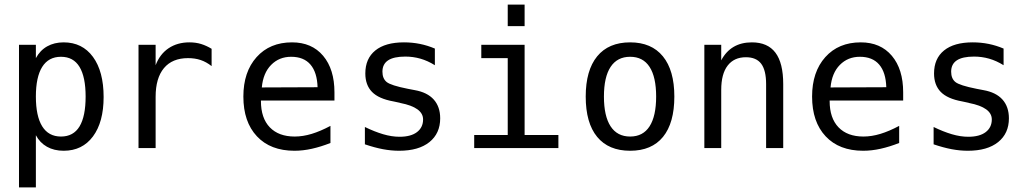

<svg xmlns="http://www.w3.org/2000/svg" viewBox="-20 -651 4540 844"><path d="M137.7 -56.6V172.9H63.5V-454.1H137.7V-395.5Q156.2 -429.7 187.5 -447.3Q218.8 -464.8 259.8 -464.8Q341.8 -464.8 388.7 -400.9Q435.5 -336.9 435.5 -224.6Q435.5 -114.3 388.7 -51.3Q341.8 11.7 259.8 11.7Q217.8 11.7 186.5 -5.9Q155.3 -23.4 137.7 -56.6ZM356.4 -226.6Q356.4 -312.5 329.6 -356.9Q302.7 -401.4 248 -401.4Q193.4 -401.4 165.5 -356.9Q137.7 -312.5 137.7 -226.6Q137.7 -140.6 165.5 -95.7Q193.4 -50.8 248 -50.8Q302.7 -50.8 329.6 -95.2Q356.4 -139.6 356.4 -226.6Z M910.2 -360.4Q886.7 -378.9 861.8 -387.2Q836.9 -395.5 806.6 -395.5Q737.3 -395.5 700.7 -351.6Q664.1 -307.6 664.1 -225.6V0H588.9V-454.1H664.1V-364.3Q682.6 -413.1 721.2 -439Q759.8 -464.8 812.5 -464.8Q840.8 -464.8 864.3 -457.5Q887.7 -450.2 910.2 -436.5Z M1450.2 -245.1V-209H1127V-207Q1127 -131.8 1166 -91.3Q1205.1 -50.8 1275.4 -50.8Q1311.5 -50.8 1350.1 -62.5Q1388.7 -74.2 1432.6 -97.7V-22.5Q1390.6 -5.9 1351.1 2.9Q1311.5 11.7 1274.4 11.7Q1168.9 11.7 1109.4 -51.8Q1049.8 -115.2 1049.8 -226.6Q1049.8 -335 1107.9 -399.9Q1166 -464.8 1263.7 -464.8Q1350.6 -464.8 1400.4 -405.8Q1450.2 -346.7 1450.2 -245.1ZM1376 -267.6Q1374 -333 1344.7 -367.2Q1315.4 -401.4 1259.8 -401.4Q1207 -401.4 1171.9 -365.7Q1136.7 -330.1 1130.9 -266.6Z M1891.6 -437.5V-364.3Q1860.4 -383.8 1828.1 -393.1Q1795.9 -402.3 1761.7 -402.3Q1710.9 -402.3 1686 -385.7Q1661.1 -369.1 1661.1 -335.9Q1661.1 -305.7 1679.7 -290.5Q1698.2 -275.4 1772.5 -260.7L1802.7 -254.9Q1858.4 -245.1 1886.7 -213.4Q1915 -181.6 1915 -130.9Q1915 -64.5 1867.7 -26.4Q1820.3 11.7 1734.4 11.7Q1700.2 11.7 1663.6 4.9Q1627 -2 1584 -16.6V-92.8Q1626 -72.3 1664.1 -61Q1702.1 -49.8 1736.3 -49.8Q1786.1 -49.8 1813 -70.3Q1839.8 -90.8 1839.8 -126Q1839.8 -178.7 1740.2 -198.2L1737.3 -199.2L1710 -205.1Q1644.5 -216.8 1615.2 -247.1Q1585.9 -277.3 1585.9 -328.1Q1585.9 -393.6 1629.9 -429.2Q1673.8 -464.8 1755.9 -464.8Q1792 -464.8 1825.7 -458Q1859.4 -451.2 1891.6 -437.5Z M2095.7 -454.1H2286.1V-57.6H2434.6V0H2064.5V-57.6H2211.9V-395.5H2095.7ZM2211.9 -630.9H2286.1V-536.1H2211.9Z M2750 -401.4Q2693.4 -401.4 2664.1 -356.9Q2634.8 -312.5 2634.8 -226.6Q2634.8 -140.6 2664.1 -95.7Q2693.4 -50.8 2750 -50.8Q2806.6 -50.8 2835.4 -95.7Q2864.3 -140.6 2864.3 -226.6Q2864.3 -312.5 2835.4 -356.9Q2806.6 -401.4 2750 -401.4ZM2750 -464.8Q2843.8 -464.8 2894 -403.3Q2944.3 -341.8 2944.3 -226.6Q2944.3 -110.4 2894.5 -49.3Q2844.7 11.7 2750 11.7Q2655.3 11.7 2605 -49.3Q2554.7 -110.4 2554.7 -226.6Q2554.7 -341.8 2605 -403.3Q2655.3 -464.8 2750 -464.8Z M3422.9 -281.2V0H3347.7V-281.2Q3347.7 -341.8 3326.2 -370.6Q3304.7 -399.4 3258.8 -399.4Q3207 -399.4 3178.7 -362.8Q3150.4 -326.2 3150.4 -255.9V0H3076.2V-454.1H3150.4V-385.7Q3170.9 -424.8 3204.6 -444.8Q3238.3 -464.8 3285.2 -464.8Q3354.5 -464.8 3388.7 -419.4Q3422.9 -374 3422.9 -281.2Z M3950.2 -245.1V-209H3627V-207Q3627 -131.8 3666 -91.3Q3705.1 -50.8 3775.4 -50.8Q3811.5 -50.8 3850.1 -62.5Q3888.7 -74.2 3932.6 -97.7V-22.5Q3890.6 -5.9 3851.1 2.9Q3811.5 11.7 3774.4 11.7Q3668.9 11.7 3609.4 -51.8Q3549.8 -115.2 3549.8 -226.6Q3549.8 -335 3607.9 -399.9Q3666 -464.8 3763.7 -464.8Q3850.6 -464.8 3900.4 -405.8Q3950.2 -346.7 3950.2 -245.1ZM3876 -267.6Q3874 -333 3844.7 -367.2Q3815.4 -401.4 3759.8 -401.4Q3707 -401.4 3671.9 -365.7Q3636.7 -330.1 3630.9 -266.6Z M4391.6 -437.5V-364.3Q4360.4 -383.8 4328.1 -393.1Q4295.9 -402.3 4261.7 -402.3Q4210.9 -402.3 4186 -385.7Q4161.1 -369.1 4161.1 -335.9Q4161.1 -305.7 4179.7 -290.5Q4198.2 -275.4 4272.5 -260.7L4302.7 -254.9Q4358.4 -245.1 4386.7 -213.4Q4415 -181.6 4415 -130.9Q4415 -64.5 4367.7 -26.4Q4320.3 11.7 4234.4 11.7Q4200.2 11.7 4163.6 4.9Q4127 -2 4084 -16.6V-92.8Q4126 -72.3 4164.1 -61Q4202.1 -49.8 4236.3 -49.8Q4286.1 -49.8 4313 -70.3Q4339.8 -90.8 4339.8 -126Q4339.8 -178.7 4240.2 -198.2L4237.3 -199.2L4210 -205.1Q4144.5 -216.8 4115.2 -247.1Q4085.9 -277.3 4085.9 -328.1Q4085.9 -393.6 4129.9 -429.2Q4173.8 -464.8 4255.9 -464.8Q4292 -464.8 4325.7 -458Q4359.4 -451.2 4391.6 -437.5Z"/></svg>

Font: BabelStone Pseudographica Colour
Style: Regular
Weight: 400
Designer: Andrew West
Foundry: BabelStone
Version: Version 16.0.0